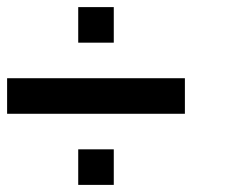

<svg xmlns="http://www.w3.org/2000/svg" viewBox="-20 -720 640 540"><path d="M0 -400V-500H500V-400ZM200 -200V-300H300V-200ZM200 -600V-700H300V-600Z"/></svg>

Font: Galmuri9 Regular
Style: Regular
Weight: 400
Designer: Lee Minseo (quiple)
Version: Version 2.399;hotconv 1.1.1;makeotfexe 2.6.0 DEVELOPMENT